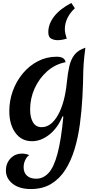

<svg xmlns="http://www.w3.org/2000/svg" viewBox="-20 -951 659 1300"><path d="M403 -163Q371 -85 314.5 -40Q258 5 197 5Q125 5 84 -52Q43 -109 43 -198Q43 -270 67 -336Q91 -402 135 -454.5Q179 -507 237.5 -537Q296 -567 364 -567Q418 -567 424 -530Q353 -516 299 -468Q245 -420 214.5 -352.5Q184 -285 184 -210Q184 -155 203.5 -122.5Q223 -90 262 -90Q326 -90 372.5 -172Q419 -254 433 -397Q439 -458 449.5 -503.5Q460 -549 484.5 -580.5Q509 -612 558 -628Q553 -590 550.5 -565.5Q548 -541 546.5 -520.5Q545 -500 544 -473Q543 -386 538 -293.5Q533 -201 521 -111Q509 -21 485 58.5Q461 138 422.5 198.5Q384 259 326.5 294Q269 329 189 329Q111 329 65.5 293Q20 257 20 203Q20 155 51 122Q82 89 130 89Q154 89 178 99Q161 111 150.5 133.5Q140 156 140 181Q140 218 162.5 238.5Q185 259 225 259Q273 259 309 220Q345 181 369.5 89Q394 -3 409 -162ZM432 -689Q419 -685 402 -682Q385 -679 369 -679Q346 -679 326.5 -689.5Q307 -700 307 -733Q307 -788 346 -839Q385 -890 463 -931L487 -895Q454 -865 436.5 -828.5Q419 -792 419 -754Q419 -738 423 -721.5Q427 -705 432 -689Z"/></svg>

Font: Merienda SemiBold
Style: Regular
Weight: 600
Designer: Eduardo Rodriguez Tunni
Foundry: Eduardo Rodriguez Tunni
Version: Version 2.001; ttfautohint (v1.8.4.7-5d5b)